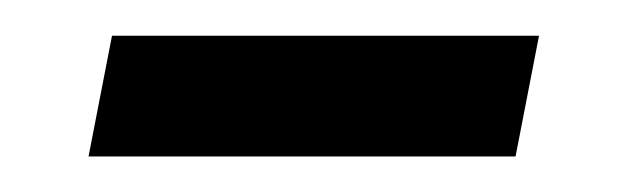

<svg xmlns="http://www.w3.org/2000/svg" viewBox="-20 -295 359 108"><path d="M283.2 -274.9 270 -207H29.8L43 -274.9Z"/></svg>

Font: Charis
Style: Italic
Weight: 400
Italic angle: -11°
Designer: Walt Agee, Miriam Martin, Annie Olsen, Victor Gaultney, Lorna Priest, Alan Ward, Bob Hallissy, Martin Hosken, Sharon Cor
Foundry: SIL Global
Version: Version 7.000